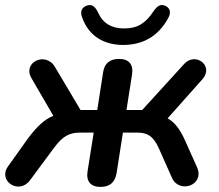

<svg xmlns="http://www.w3.org/2000/svg" viewBox="-24 -728 861 756"><path d="M372 8C408 8 429 -10 435 -46L460 -206H514C556 -206 579 -193 601 -145L653 -28C681 36 783 2 752 -69L705 -174C686 -217 665 -246 636 -262L773 -416C820 -469 745 -525 701 -476L536 -295H474L496 -435C502 -475 483 -496 445 -496C409 -496 387 -479 382 -443L359 -295H293L192 -465C156 -526 63 -483 100 -420L186 -272C151 -258 120 -229 84 -180L7 -72C-33 -15 51 40 94 -18L188 -145C223 -192 248 -206 294 -206H345L321 -55C314 -14 333 8 372 8ZM461 -551C538 -551 600 -585 639 -658C652 -682 643 -699 625 -706C606 -713 594 -703 580 -683C549 -636 517 -616 465 -616C417 -616 382 -635 363 -677C351 -703 337 -713 318 -706C298 -699 290 -683 300 -658C325 -588 383 -551 461 -551Z"/></svg>

Font: SN Pro Semibold
Style: Italic
Weight: 600
Italic angle: -9°
Designer: Tobias Whetton
Foundry: Supernotes
Version: Version 1.001;Glyphs 3.2 (3249)